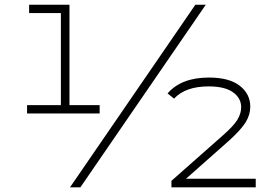

<svg xmlns="http://www.w3.org/2000/svg" viewBox="-20 -799 1177 820"><path d="M95.6 -314.4V-350H240V-743.3H104.4V-778.9H276.7V-350H405.6V-314.4ZM323.3 1.1H278.9L814.4 -778.9H858.9ZM1072.2 1.1H712.2V-26.7L932.2 -221.1Q977.8 -261.1 993.9 -287.8Q1010 -314.4 1010 -341.1Q1010 -380 975 -405Q940 -430 871.1 -430Q772.2 -430 723.3 -377.8L695.6 -400Q754.4 -467.8 872.2 -467.8Q958.9 -467.8 1003.9 -432.8Q1048.9 -397.8 1048.9 -343.3Q1048.9 -308.9 1029.4 -277.2Q1010 -245.6 960 -200L774.4 -35.6H1072.2Z"/></svg>

Font: Paperlogy 2 ExtraLight
Style: Regular
Weight: 250
Designer: redesigned by Lee Juim, glyphs from Gmarket Sans & Montserrat
Foundry: PT&
Version: Version 1.001